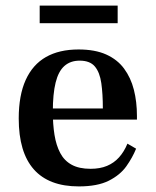

<svg xmlns="http://www.w3.org/2000/svg" viewBox="-20 -657 557 687"><path d="M262 10Q155 10 101 -51Q47 -112 47 -233Q47 -316 72 -371Q97 -426 144.5 -453Q192 -480 261 -480Q320 -480 360 -462Q400 -444 424 -411.5Q448 -379 459 -336Q470 -293 470 -242V-229H132V-269H348Q348 -321 342.5 -359.5Q337 -398 319.5 -419Q302 -440 265 -440Q232 -440 210.5 -421Q189 -402 179 -361.5Q169 -321 169 -257Q169 -212 175 -174.5Q181 -137 195.5 -109.5Q210 -82 236.5 -67.5Q263 -53 304 -53Q338 -53 363 -63.5Q388 -74 406 -94Q424 -114 436 -143L467 -125Q454 -93 432 -62Q410 -31 369.5 -10.5Q329 10 262 10ZM122 -574V-637H401V-574Z"/></svg>

Font: Frank Ruhl Libre Medium
Style: Regular
Weight: 500
Designer: Yanek Iontef
Foundry: Fontef
Version: Version 6.004